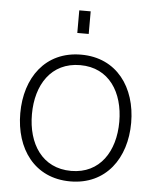

<svg xmlns="http://www.w3.org/2000/svg" viewBox="-53 -765 662 821"><g transform="rotate(5 278.5 -354.0)"><path d="M279 12C432 12 517 -108 517 -260C517 -412 432 -532 279 -532C125 -532 41 -412 41 -260C41 -108 125 12 279 12ZM91 -260C91 -386 154 -487 279 -487C403 -487 466 -386 466 -260C466 -134 403 -33 279 -33C154 -33 91 -134 91 -260ZM254 -623H303V-720H254Z"/></g></svg>

Font: Aspekta 200
Style: Regular
Weight: 200
Designer: Ivo Dolenc
Version: Version 2.000